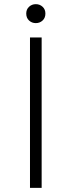

<svg xmlns="http://www.w3.org/2000/svg" viewBox="-20 -902 345 922"><path d="M124 -722H180V0H124ZM106 -837Q106 -857 119.5 -869.5Q133 -882 152 -882Q171 -882 184.5 -869.5Q198 -857 198 -837Q198 -816 184.5 -803.5Q171 -791 152 -791Q133 -791 119.5 -803.5Q106 -816 106 -837Z"/></svg>

Font: Nebula Sans Light
Style: Regular
Weight: 300
Designer: Paul D. Hunt for Adobe (as Source Sans)
Foundry: Nebula Entertainment & Broadcasting LLC
Version: Version 1.010